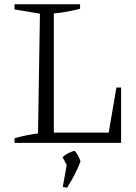

<svg xmlns="http://www.w3.org/2000/svg" viewBox="-20 -669 638 899"><path d="M525 -259H547V0H48V-22Q77 -30 104.5 -35.5Q132 -41 158 -44L167 -605L48 -625V-649H355V-628Q328 -621 297 -615Q266 -609 232 -606V-48H489ZM274 206 295 89 357 87Q345 118 329.5 148.5Q314 179 294 210ZM301 120 273 67Q286 55 300 48Q314 41 329 37Q339 47 345.5 59Q352 71 357 87Z"/></svg>

Font: Piazzolla 24pt Light
Style: Regular
Weight: 300
Designer: Juan Pablo del Peral
Foundry: Huerta Tipografica
Version: Version 2.005